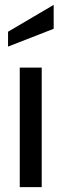

<svg xmlns="http://www.w3.org/2000/svg" viewBox="-20 -767 252 787"><path d="M61 -490H151V0H61ZM13 -637 200 -747V-649L13 -576Z"/></svg>

Font: Cabin
Style: Regular
Weight: 400
Designer: Pablo Impallari
Foundry: Pablo Impallari. http://www.impallari.com Igino Marini. http://www.ikern.com
Version: Version 2.200